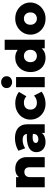

<svg xmlns="http://www.w3.org/2000/svg" viewBox="1287 -2111 838 3452"><g transform="rotate(-90 1706.0 -385.0)"><path d="M65.5 0V-515H247.5V-464Q275 -498.5 313 -514.2Q351 -530 394 -530Q467.5 -530 514.5 -501.5Q561.5 -473 584.2 -427.2Q607 -381.5 607 -330V0H425V-273Q425 -316.5 403.2 -341.2Q381.5 -366 337.5 -366Q309.5 -366 289.2 -353.8Q269 -341.5 258.2 -320Q247.5 -298.5 247.5 -270V0Z M877.5 15Q827 15 786 -4.8Q745 -24.5 720.8 -61.8Q696.5 -99 696.5 -151.5Q696.5 -197 718.8 -231.5Q741 -266 785.2 -288Q829.5 -310 895.8 -318Q962 -326 1050 -318.5L1051 -208Q1010 -216 975.5 -217Q941 -218 915.5 -212.2Q890 -206.5 876 -194Q862 -181.5 862 -161.5Q862 -138 880.2 -126.2Q898.5 -114.5 928.5 -114.5Q955.5 -114.5 977 -123.5Q998.5 -132.5 1011.2 -151Q1024 -169.5 1024 -198V-309Q1024 -334.5 1013.8 -354.5Q1003.5 -374.5 979.8 -385.8Q956 -397 915.5 -397Q875.5 -397 836.5 -385Q797.5 -373 767 -350.5L721.5 -473Q772.5 -504.5 831 -519.8Q889.5 -535 946 -535Q1019.5 -535 1076.2 -511.8Q1133 -488.5 1165.2 -439Q1197.5 -389.5 1197.5 -311.5V0H1041.5V-52.5Q1017.5 -20 975 -2.5Q932.5 15 877.5 15Z M1568.5 15Q1486.5 15 1421.5 -20.8Q1356.5 -56.5 1319 -118Q1281.5 -179.5 1281.5 -257.5Q1281.5 -315.5 1303.8 -365.2Q1326 -415 1365.8 -452Q1405.5 -489 1459 -509.5Q1512.5 -530 1574.5 -530Q1634.5 -530 1686.2 -513.2Q1738 -496.5 1779.5 -464L1700.5 -329.5Q1675.5 -353 1646.8 -363.8Q1618 -374.5 1586.5 -374.5Q1547 -374.5 1519.2 -360.8Q1491.5 -347 1476.5 -321Q1461.5 -295 1461.5 -257.5Q1461.5 -202.5 1495 -171.5Q1528.5 -140.5 1587 -140.5Q1622 -140.5 1653.8 -153.8Q1685.5 -167 1713 -193L1784 -55.5Q1740.5 -22.5 1683 -3.8Q1625.5 15 1568.5 15Z M1864 0V-515H2046V0ZM1955 -586.5Q1912 -586.5 1880.2 -612.8Q1848.5 -639 1848.5 -685Q1848.5 -730.5 1880.2 -757Q1912 -783.5 1955 -783.5Q1998 -783.5 2029.8 -757Q2061.5 -730.5 2061.5 -685Q2061.5 -639 2029.8 -612.8Q1998 -586.5 1955 -586.5Z M2392 15Q2319 15 2261.2 -18.5Q2203.5 -52 2170 -113.2Q2136.5 -174.5 2136.5 -257.5Q2136.5 -315.5 2155.5 -365Q2174.5 -414.5 2209.2 -451.5Q2244 -488.5 2291.2 -509.2Q2338.5 -530 2395.5 -530Q2451 -530 2497 -508.5Q2543 -487 2578.5 -441.5L2536 -400V-720H2718V0H2562.5V-136.5L2587 -95.5Q2567 -46 2515.2 -15.5Q2463.5 15 2392 15ZM2425.5 -140.5Q2457 -140.5 2482.2 -154.8Q2507.5 -169 2522.2 -195.2Q2537 -221.5 2537 -257.5Q2537 -293.5 2522.5 -319.8Q2508 -346 2482.8 -360.2Q2457.5 -374.5 2425.5 -374.5Q2393.5 -374.5 2368.2 -360.2Q2343 -346 2328.5 -319.8Q2314 -293.5 2314 -257.5Q2314 -221.5 2328.5 -195.2Q2343 -169 2368.5 -154.8Q2394 -140.5 2425.5 -140.5Z M3098 15Q3013 15 2947.8 -22.2Q2882.5 -59.5 2845.8 -121.2Q2809 -183 2809 -257.5Q2809 -311.5 2830 -360.5Q2851 -409.5 2889.8 -447.5Q2928.5 -485.5 2981.5 -507.8Q3034.5 -530 3098 -530Q3183 -530 3248.2 -492.8Q3313.5 -455.5 3350.2 -393.8Q3387 -332 3387 -257.5Q3387 -204 3366 -154.8Q3345 -105.5 3306.2 -67.5Q3267.5 -29.5 3214.8 -7.2Q3162 15 3098 15ZM3098 -140.5Q3129.5 -140.5 3154.8 -154.8Q3180 -169 3194.8 -195.2Q3209.5 -221.5 3209.5 -257.5Q3209.5 -293.5 3195 -319.8Q3180.5 -346 3155.2 -360.2Q3130 -374.5 3098 -374.5Q3066 -374.5 3040.5 -360.2Q3015 -346 3000.8 -319.8Q2986.5 -293.5 2986.5 -257.5Q2986.5 -221.5 3001 -195.2Q3015.5 -169 3041 -154.8Q3066.5 -140.5 3098 -140.5Z"/></g></svg>

Font: Geologica Roman ExtraBold
Style: Regular
Weight: 800
Designer: Sindre Bremnes, Frode Helland
Foundry: Monokrom Skriftforlag AS
Version: Version 1.010;gftools[0.9.28]